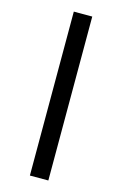

<svg xmlns="http://www.w3.org/2000/svg" viewBox="-129 -714 612 965"><g transform="rotate(15 177.0 -231.5)"><path d="M130 -658H226V195H130Z"/></g></svg>

Font: Ysabeau SC
Style: Bold
Weight: 700
Designer: Christian Thalmann (Catharsis Fonts)
Version: Version 0.003